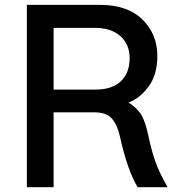

<svg xmlns="http://www.w3.org/2000/svg" viewBox="-20 -779 728 799"><path d="M203.1 -406.2H377.9Q446.3 -406.2 482.9 -440.9Q519.5 -475.6 519.5 -537.1Q519.5 -593.8 481.4 -628.4Q443.4 -663.1 373 -663.1H203.1ZM91.8 0V-758.8H395.5Q510.7 -758.8 572.8 -697.8Q634.8 -636.7 634.8 -545.9Q634.8 -467.8 597.7 -418Q560.5 -368.2 514.6 -352.5Q552.7 -328.1 569.3 -298.8Q585.9 -269.5 597.7 -212.9Q610.4 -152.3 627 -105.5Q643.6 -58.6 677.7 0H552.7Q509.8 -72.3 480.5 -205.1Q469.7 -256.8 446.8 -284.2Q423.8 -311.5 375 -311.5H203.1V0Z"/></svg>

Font: Gothic A1 SemiBold
Style: Regular
Weight: 600
Version: Version 2.50